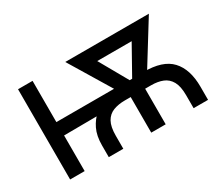

<svg xmlns="http://www.w3.org/2000/svg" viewBox="-100 -776 1157 1006"><g transform="rotate(-30 479.0 -273.0)"><path d="M311 0V-70.3Q311 -128.9 330.3 -168.5Q349.6 -208 379.2 -232.9Q408.7 -257.8 440.7 -270.8Q472.7 -283.7 498.8 -288.6Q524.9 -293.5 536.6 -293.5L691.4 -295.4Q807.6 -296.9 859.6 -241Q911.6 -185.1 911.6 -79.1V0H824.2V-79.1Q824.2 -132.3 807.6 -161.9Q791 -191.4 761.2 -203.4Q731.4 -215.3 691.4 -215.3H532.7Q492.7 -215.3 462.4 -203.6Q432.1 -191.9 415.5 -162.4Q398.9 -132.8 398.9 -79.1V0ZM77.1 0V-545.9H165V0ZM130.4 -215.3V-296.4H551.3V-218.3ZM567.9 0V-281.7H655.3V0ZM560.1 -220.2 362.8 -545.9H465.3L639.6 -237.8L629.4 -220.2ZM600.1 -220.2 592.3 -240.7 763.2 -545.9H868.7L667 -220.2ZM440.4 -466.3V-545.9H807.1V-466.3Z"/></g></svg>

Font: Inter Variable
Style: Regular
Weight: 400
Designer: Rasmus Andersson
Foundry: rsms
Version: Version 4.001;git-9221beed3